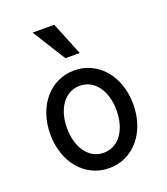

<svg xmlns="http://www.w3.org/2000/svg" viewBox="-149 -921 898 1035"><g transform="rotate(-20 300.0 -404.0)"><path d="M300 10C438 10 538 -108 538 -270C538 -432 438 -550 300 -550C162 -550 62 -432 62 -270C62 -108 162 10 300 10ZM300 -78C216 -78 158 -156 158 -270C158 -384 216 -462 300 -462C384 -462 442 -384 442 -270C442 -156 384 -78 300 -78ZM361 -628 284 -818H160L279 -628Z"/></g></svg>

Font: CommitMono
Style: 500Regular
Weight: 500
Monospace: yes
Designer: Eigil Nikolajsen
Foundry: Eigil Nikolajsen
Version: Version 1.143